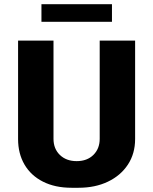

<svg xmlns="http://www.w3.org/2000/svg" viewBox="-20 -878 725 908"><path d="M318.5 10Q240.5 10 183.5 -18.8Q126.5 -47.5 96 -99.5Q65.5 -151.5 65.5 -220.5V-686H233V-221.5Q233 -174.5 263.2 -145.2Q293.5 -116 342.5 -116Q392 -116 421.8 -145.5Q451.5 -175 451.5 -221.5V-686H619V-220.5Q619 -151.5 584.8 -99.5Q550.5 -47.5 490.2 -18.8Q430 10 351.5 10ZM176 -775V-858H509.5V-775Z"/></svg>

Font: Chivo Medium
Style: Regular
Weight: 500
Designer: Hector Gatti
Foundry: Omnibus-Type
Version: Version 2.002